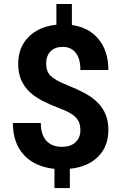

<svg xmlns="http://www.w3.org/2000/svg" viewBox="-20 -844 614 969"><path d="M385.7 -187Q385.7 -227.1 363.5 -250.7Q341.3 -274.4 288.1 -294.4Q234.9 -314.5 196.3 -334.2Q157.7 -354 130.1 -379.6Q102.5 -405.3 87.2 -439.9Q71.8 -474.6 71.8 -522.5Q71.8 -605 124.5 -657.7Q177.2 -710.4 264.6 -719.2V-823.7H342.8V-717.8Q429.2 -705.6 478 -645.8Q526.9 -585.9 526.9 -490.7H385.7Q385.7 -549.3 361.6 -578.4Q337.4 -607.4 296.9 -607.4Q256.8 -607.4 234.9 -584.7Q212.9 -562 212.9 -522Q212.9 -484.9 234.4 -462.4Q255.9 -439.9 314.2 -416.5Q372.6 -393.1 410.2 -372.3Q447.8 -351.6 473.6 -325.4Q499.5 -299.3 513.2 -265.9Q526.9 -232.4 526.9 -188Q526.9 -105 475.1 -53.2Q423.3 -1.5 332.5 7.8V105H254.9V8.3Q154.8 -2.4 99.9 -62.7Q44.9 -123 44.9 -223.1H186Q186 -165 213.6 -134Q241.2 -103 293 -103Q335.9 -103 360.8 -125.7Q385.7 -148.4 385.7 -187Z"/></svg>

Font: Vazir UI
Style: Bold-UI
Weight: 700
Designer: Saber Rastikerdar
Foundry: Saber Rastikerdar
Version: Version 30.1.0